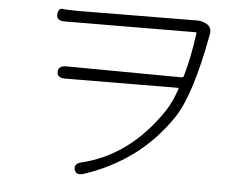

<svg xmlns="http://www.w3.org/2000/svg" viewBox="-52 -766 1103 857"><g transform="rotate(5 500.0 -337.5)"><path d="M353 24Q319 35 311 9Q304 -18 339 -26Q551 -77 693 -288Q721 -331 741 -390Q743 -395 738 -395L233 -392Q197 -392 197 -419Q197 -447 233 -447L751 -443Q758 -443 760 -450Q784 -532 799 -644Q800 -649 795 -649L208 -646Q171 -646 173 -675Q176 -704 195.5 -701Q215 -698 268 -698L797 -702Q822 -702 843 -689Q865 -675 859 -644Q809 -373 740 -267Q666 -157 568 -85.5Q470 -14 353 24Z"/></g></svg>

Font: Resource Han Rounded JP Light
Style: Regular
Weight: 300
Designer: Cyano Hao (round all glyphs); Ryoko NISHIZUKA 西塚涼子 (kana, bopomofo & ideographs); Paul D. Hunt (Latin, Greek & Cyrillic)
Foundry: Cyano Hao
Version: 0.990